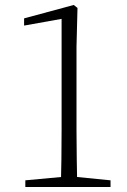

<svg xmlns="http://www.w3.org/2000/svg" viewBox="-20 -753 513 773"><path d="M82 0V-27L233 -41H284L425 -27V0ZM225 0Q228 -114 228 -228V-677L77 -650V-679L277 -733L292 -721L288 -565V-228Q288 -172 289 -114.5Q290 -57 291 0Z"/></svg>

Font: Noto Serif HK
Style: Regular
Weight: 200
Designer: Ryoko NISHIZUKA 西塚涼子 (kana & ideographs); Frank Grießhammer (Latin, Greek & Cyrillic); Wenlong ZHANG 张文龙 (bopomofo); San
Foundry: Adobe
Version: Version 2.001;hotconv 1.1.0;makeotfexe 2.6.0